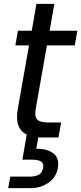

<svg xmlns="http://www.w3.org/2000/svg" viewBox="-20 -706 417 986"><path d="M129 -473H59L72 -548H143L167 -686H259L235 -548H377L364 -473H221L164 -150Q156 -109 170.5 -93Q185 -77 227 -77H294L280 0H198Q193 0 187.5 0Q182 0 177 -1L166 58Q223 57 254.5 82Q286 107 277 157Q269 204 229.5 232Q190 260 137 260H22L33 201H130Q162 201 179.5 191Q197 181 201 157Q206 134 191.5 124Q177 114 145 114H95L117 -15Q86 -30 74 -62.5Q62 -95 72 -150Z"/></svg>

Font: SVN-Poppins
Style: Italic
Weight: 400
Italic angle: -10°
Designer: Ninad Kale (Devanagari), Jonny Pinhorn (Latin)
Foundry: Indian Type Foundry
Version: Version 3.002 2017; ttfautohint (v1.8.3)